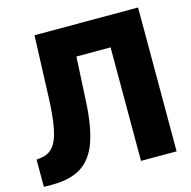

<svg xmlns="http://www.w3.org/2000/svg" viewBox="-106 -833 932 938"><g transform="rotate(-15 359.5 -364.0)"><path d="M2 0V-138.2L22.5 -140.6Q60.5 -144.5 84.7 -170.9Q108.9 -197.3 121.3 -255.4Q133.8 -313.5 137.7 -412.6L149.4 -727.5H673.3V0H493.2V-574.2H320.3L308.6 -347.7Q302.2 -223.1 274.7 -146.7Q247.1 -70.3 191.7 -35.2Q136.2 0 46.4 0Z"/></g></svg>

Font: Inter Display Extra Bold
Style: Regular
Weight: 800
Designer: Rasmus Andersson
Foundry: rsms
Version: Version 4.000;git-4fc901f